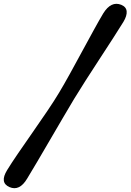

<svg xmlns="http://www.w3.org/2000/svg" viewBox="-70 -814 693 1019"><path d="M323 -288.5Q297.5 -246 264 -188.8Q230.5 -131.5 195 -70.8Q159.5 -10 127.8 44Q96 98 74 134Q33.5 202 -19.5 179Q-73.5 155.5 -32 88.5Q-10 52.5 25.8 0.2Q61.5 -52 102.2 -110.2Q143 -168.5 180.5 -224Q218 -279.5 243.5 -322Q269 -364.5 300.8 -422Q332.5 -479.5 365.2 -540Q398 -600.5 427.5 -654.2Q457 -708 478 -743Q519.5 -810 573.5 -788.5Q600 -777.5 602.2 -754Q604.5 -730.5 585 -698Q563.5 -663 529.8 -610.8Q496 -558.5 457.8 -500Q419.5 -441.5 384 -386Q348.5 -330.5 323 -288.5Z"/></svg>

Font: Fraunces 9pt SuperSoft Black
Style: Italic
Weight: 900
Italic angle: -16°
Version: Version 1.000;[0bf87f6ff]